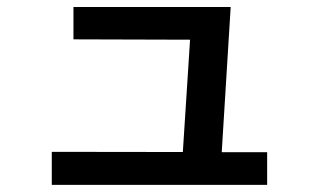

<svg xmlns="http://www.w3.org/2000/svg" viewBox="-20 -557 904 545"><path d="M127 -126 499 -125.5 519.5 -444.3 188.5 -445.3V-537.1H634.8L609.4 -125H738.3V-32.2H127Z"/></svg>

Font: Pretendard GOV SemiBold
Style: Regular
Weight: 600
Designer: Base glyphs from Inter by Rasmus Andersson; Hangeul glyphs from Noto Sans CJK(Source Han Sans) by Jang Soo-young and Kan
Foundry: Kil Hyung-jin
Version: Version 1.309